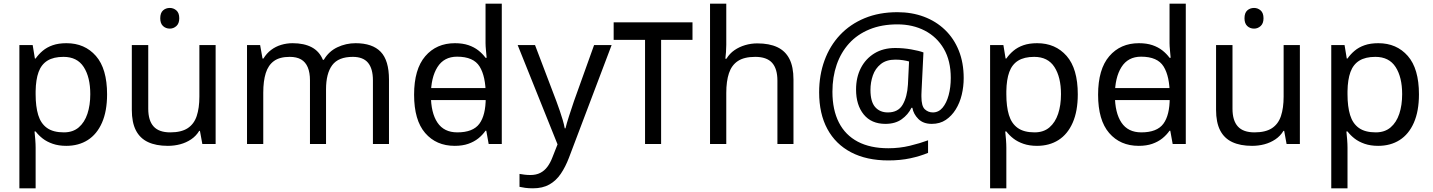

<svg xmlns="http://www.w3.org/2000/svg" viewBox="-20 -780 7761 1040"><path d="M340 -546Q439 -546 499.5 -477Q560 -408 560 -269Q560 -178 532.5 -115.5Q505 -53 455.5 -21.5Q406 10 339 10Q298 10 266 -1Q234 -12 211.5 -29.5Q189 -47 173 -68H167Q169 -51 171 -25Q173 1 173 20V240H85V-536H157L169 -463H173Q189 -486 211.5 -505Q234 -524 265.5 -535Q297 -546 340 -546ZM324 -472Q270 -472 237 -451.5Q204 -431 189 -390Q174 -349 173 -286V-269Q173 -203 187 -157Q201 -111 234.5 -87Q268 -63 326 -63Q375 -63 406.5 -90Q438 -117 453.5 -163.5Q469 -210 469 -270Q469 -362 433.5 -417Q398 -472 324 -472Z M900 -737Q920 -737 935.5 -723.5Q951 -710 951 -681Q951 -653 935.5 -639Q920 -625 900 -625Q878 -625 863 -639Q848 -653 848 -681Q848 -710 863 -723.5Q878 -737 900 -737ZM1148 -536V0H1076L1063 -71H1059Q1042 -43 1015 -25Q988 -7 956 1.5Q924 10 889 10Q825 10 781.5 -10.5Q738 -31 716 -74Q694 -117 694 -185V-536H783V-191Q783 -127 812 -95Q841 -63 902 -63Q962 -63 996.5 -85.5Q1031 -108 1045.5 -151.5Q1060 -195 1060 -257V-536Z M1906 -546Q1997 -546 2042 -499.5Q2087 -453 2087 -349V0H2000V-345Q2000 -408 1973.5 -440Q1947 -472 1891 -472Q1813 -472 1779.5 -427Q1746 -382 1746 -296V0H1659V-345Q1659 -387 1647 -415.5Q1635 -444 1611 -458Q1587 -472 1549 -472Q1495 -472 1464 -449.5Q1433 -427 1419.5 -384Q1406 -341 1406 -278V0H1318V-536H1389L1402 -463H1407Q1424 -491 1448.5 -509.5Q1473 -528 1503 -537Q1533 -546 1565 -546Q1627 -546 1668.5 -524Q1710 -502 1729 -456H1734Q1761 -502 1807.5 -524Q1854 -546 1906 -546Z M2272 -238V-303H2648V-238ZM2443 10Q2343 10 2283 -59.5Q2223 -129 2223 -267Q2223 -405 2283.5 -475.5Q2344 -546 2444 -546Q2486 -546 2517 -535.5Q2548 -525 2571 -507Q2594 -489 2610 -467H2616Q2615 -480 2612.5 -505.5Q2610 -531 2610 -546V-760H2698V0H2627L2614 -72H2610Q2594 -49 2571 -30.5Q2548 -12 2516.5 -1Q2485 10 2443 10ZM2457 -63Q2542 -63 2576.5 -109.5Q2611 -156 2611 -250V-266Q2611 -366 2578 -419.5Q2545 -473 2456 -473Q2385 -473 2349.5 -416.5Q2314 -360 2314 -265Q2314 -169 2349.5 -116Q2385 -63 2457 -63Z M2784 -536H2878L2994 -231Q3004 -204 3012.5 -179Q3021 -154 3028 -130.5Q3035 -107 3039 -85H3043Q3049 -110 3062 -150.5Q3075 -191 3089 -232L3198 -536H3293L3062 74Q3043 124 3017.5 161.5Q2992 199 2955.5 219.5Q2919 240 2867 240Q2843 240 2825 237.5Q2807 235 2794 232V162Q2805 164 2820.5 166Q2836 168 2853 168Q2884 168 2906.5 156.5Q2929 145 2945 123.5Q2961 102 2972 73L3000 2Z M3731 -659V-564H3561V0H3474V-564H3304V-659Z M3914 -537Q3914 -518 3912.5 -498Q3911 -478 3909 -462H3915Q3932 -490 3958 -508Q3984 -526 4016 -535.5Q4048 -545 4082 -545Q4147 -545 4190.5 -524.5Q4234 -504 4256 -461Q4278 -418 4278 -349V0H4191V-343Q4191 -408 4162 -440Q4133 -472 4071 -472Q4011 -472 3977 -449.5Q3943 -427 3928.5 -383.5Q3914 -340 3914 -277V0H3826V-760H3914Z M5200 -357Q5200 -311 5189.5 -267Q5179 -223 5157 -187.5Q5135 -152 5103 -130.5Q5071 -109 5027 -109Q4981 -109 4954.5 -135.5Q4928 -162 4922 -196H4917Q4899 -159 4864 -134Q4829 -109 4776 -109Q4700 -109 4658.5 -160Q4617 -211 4617 -295Q4617 -361 4643 -411.5Q4669 -462 4716.5 -491Q4764 -520 4829 -520Q4873 -520 4915.5 -512.5Q4958 -505 4982 -496L4972 -293Q4971 -275 4971 -267.5Q4971 -260 4971 -257Q4971 -205 4989.5 -188Q5008 -171 5033 -171Q5064 -171 5085.5 -196.5Q5107 -222 5118.5 -264.5Q5130 -307 5130 -358Q5130 -451 5092.5 -515.5Q5055 -580 4989.5 -614Q4924 -648 4841 -648Q4756 -648 4690 -621Q4624 -594 4579.5 -545Q4535 -496 4512 -429.5Q4489 -363 4489 -283Q4489 -185 4524 -116.5Q4559 -48 4626.5 -12.5Q4694 23 4792 23Q4853 23 4908.5 9.5Q4964 -4 5007 -20V48Q4964 66 4910.5 77.5Q4857 89 4792 89Q4674 89 4590 45Q4506 1 4461.5 -81.5Q4417 -164 4417 -280Q4417 -373 4446 -452.5Q4475 -532 4530 -590.5Q4585 -649 4663.5 -681.5Q4742 -714 4841 -714Q4919 -714 4984.5 -689.5Q5050 -665 5098.5 -618.5Q5147 -572 5173.5 -506Q5200 -440 5200 -357ZM4695 -293Q4695 -229 4720.5 -200Q4746 -171 4789 -171Q4845 -171 4869.5 -213Q4894 -255 4898 -322L4904 -447Q4891 -451 4871 -454Q4851 -457 4830 -457Q4781 -457 4751 -433Q4721 -409 4708 -371.5Q4695 -334 4695 -293Z M5598 -546Q5697 -546 5757.5 -477Q5818 -408 5818 -269Q5818 -178 5790.5 -115.5Q5763 -53 5713.5 -21.5Q5664 10 5597 10Q5556 10 5524 -1Q5492 -12 5469.5 -29.5Q5447 -47 5431 -68H5425Q5427 -51 5429 -25Q5431 1 5431 20V240H5343V-536H5415L5427 -463H5431Q5447 -486 5469.5 -505Q5492 -524 5523.5 -535Q5555 -546 5598 -546ZM5582 -472Q5528 -472 5495 -451.5Q5462 -431 5447 -390Q5432 -349 5431 -286V-269Q5431 -203 5445 -157Q5459 -111 5492.5 -87Q5526 -63 5584 -63Q5633 -63 5664.5 -90Q5696 -117 5711.5 -163.5Q5727 -210 5727 -270Q5727 -362 5691.5 -417Q5656 -472 5582 -472Z M5977 -238V-303H6353V-238ZM6148 10Q6048 10 5988 -59.5Q5928 -129 5928 -267Q5928 -405 5988.5 -475.5Q6049 -546 6149 -546Q6191 -546 6222 -535.5Q6253 -525 6276 -507Q6299 -489 6315 -467H6321Q6320 -480 6317.5 -505.5Q6315 -531 6315 -546V-760H6403V0H6332L6319 -72H6315Q6299 -49 6276 -30.5Q6253 -12 6221.5 -1Q6190 10 6148 10ZM6162 -63Q6247 -63 6281.5 -109.5Q6316 -156 6316 -250V-266Q6316 -366 6283 -419.5Q6250 -473 6161 -473Q6090 -473 6054.5 -416.5Q6019 -360 6019 -265Q6019 -169 6054.5 -116Q6090 -63 6162 -63Z M6773 -737Q6793 -737 6808.5 -723.5Q6824 -710 6824 -681Q6824 -653 6808.5 -639Q6793 -625 6773 -625Q6751 -625 6736 -639Q6721 -653 6721 -681Q6721 -710 6736 -723.5Q6751 -737 6773 -737ZM7021 -536V0H6949L6936 -71H6932Q6915 -43 6888 -25Q6861 -7 6829 1.5Q6797 10 6762 10Q6698 10 6654.5 -10.5Q6611 -31 6589 -74Q6567 -117 6567 -185V-536H6656V-191Q6656 -127 6685 -95Q6714 -63 6775 -63Q6835 -63 6869.5 -85.5Q6904 -108 6918.5 -151.5Q6933 -195 6933 -257V-536Z M7446 -546Q7545 -546 7605.5 -477Q7666 -408 7666 -269Q7666 -178 7638.5 -115.5Q7611 -53 7561.5 -21.5Q7512 10 7445 10Q7404 10 7372 -1Q7340 -12 7317.5 -29.5Q7295 -47 7279 -68H7273Q7275 -51 7277 -25Q7279 1 7279 20V240H7191V-536H7263L7275 -463H7279Q7295 -486 7317.5 -505Q7340 -524 7371.5 -535Q7403 -546 7446 -546ZM7430 -472Q7376 -472 7343 -451.5Q7310 -431 7295 -390Q7280 -349 7279 -286V-269Q7279 -203 7293 -157Q7307 -111 7340.5 -87Q7374 -63 7432 -63Q7481 -63 7512.5 -90Q7544 -117 7559.5 -163.5Q7575 -210 7575 -270Q7575 -362 7539.5 -417Q7504 -472 7430 -472Z"/></svg>

Font: hexutamil05
Style: Book
Weight: 400
Designer: Jelle Bosma - Monotype Design Team
Foundry: Monotype Imaging Inc.
Version: Version 2.003